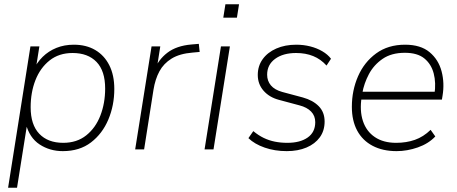

<svg xmlns="http://www.w3.org/2000/svg" viewBox="-20 -702 2145 902"><path d="M18 180 123 -484H165L147 -371H136Q153 -408 180.5 -435Q208 -462 245 -477Q282 -492 327 -492Q385 -492 427.5 -467Q470 -442 493.5 -395.5Q517 -349 517 -284Q517 -207 489 -140.5Q461 -74 407.5 -33Q354 8 275 8Q214 8 166 -23.5Q118 -55 101 -122H108L60 180ZM277 -31Q341 -31 385 -66Q429 -101 451.5 -159Q474 -217 474 -286Q474 -369 433.5 -411Q393 -453 321 -453Q257 -453 213 -418Q169 -383 146.5 -325.5Q124 -268 124 -198Q124 -116 164.5 -73.5Q205 -31 277 -31Z M615 0 692 -484H733L715 -370H704Q723 -421 766 -454Q809 -487 879 -493L914 -496L918 -458L885 -455Q824 -450 786.5 -427Q749 -404 729 -367Q709 -330 701 -280L657 0Z M1029 -619 1039 -682H1103L1093 -619ZM941 0 1018 -484H1060L983 0Z M1327 8Q1271 8 1223.5 -8.5Q1176 -25 1147 -53L1170 -86Q1194 -66 1219 -54Q1244 -42 1271.5 -36.5Q1299 -31 1330 -31Q1390 -31 1425.5 -56Q1461 -81 1461 -128Q1461 -158 1441.5 -178Q1422 -198 1387 -207L1290 -233Q1245 -245 1218 -276Q1191 -307 1191 -350Q1191 -392 1214 -424Q1237 -456 1278 -474Q1319 -492 1372 -492Q1406 -492 1437.5 -484Q1469 -476 1494.5 -461Q1520 -446 1535 -426L1514 -394Q1487 -424 1451.5 -438.5Q1416 -453 1371 -453Q1310 -453 1272.5 -425.5Q1235 -398 1235 -351Q1235 -322 1252.5 -301Q1270 -280 1306 -270L1403 -244Q1450 -231 1477.5 -203Q1505 -175 1505 -131Q1505 -88 1482.5 -57Q1460 -26 1420 -9Q1380 8 1327 8Z M1843 8Q1778 8 1730.5 -17Q1683 -42 1658 -88.5Q1633 -135 1633 -200Q1633 -277 1662 -343.5Q1691 -410 1747 -451Q1803 -492 1883 -492Q1956 -492 1998 -457Q2040 -422 2054.5 -367Q2069 -312 2059 -252L2056 -234H1662L1668 -271H2040L2021 -259Q2029 -313 2017.5 -357Q2006 -401 1973.5 -427.5Q1941 -454 1882 -454Q1819 -454 1777.5 -425.5Q1736 -397 1713 -353.5Q1690 -310 1682 -264L1679 -246Q1669 -182 1685 -133.5Q1701 -85 1741 -58Q1781 -31 1841 -31Q1889 -31 1929 -45Q1969 -59 2003 -92L2025 -61Q1993 -27 1943 -9.5Q1893 8 1843 8Z"/></svg>

Font: Nunito Sans 12pt ExtraLight
Style: Italic
Weight: 200
Italic angle: -9°
Designer: Vernon Adams
Foundry: Vernon Adams
Version: Version 3.101;gftools[0.9.27]